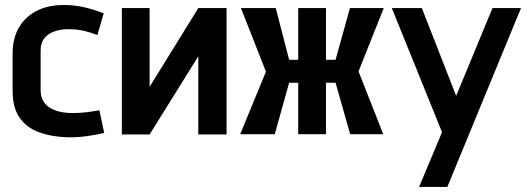

<svg xmlns="http://www.w3.org/2000/svg" viewBox="-20 -532 2106 761"><path d="M366 -393 391 -479Q356 -493 319 -502Q282 -511 245 -512Q175 -514 127.5 -490Q80 -466 55 -423Q30 -380 30 -321V-172Q30 -106 57 -66.5Q84 -27 133 -8.5Q182 10 246 12Q284 13 321.5 8Q359 3 393 -5L374 -95Q375 -95 365.5 -93.5Q356 -92 340.5 -89.5Q325 -87 305.5 -85.5Q286 -84 267 -84Q239 -84 216 -89.5Q193 -95 176 -106Q159 -117 150 -134.5Q141 -152 141 -175V-332Q141 -363 157 -382Q173 -401 201.5 -409.5Q230 -418 265 -416Q292 -415 318 -408.5Q344 -402 366 -393Z M573 -500H463V1H573L766 -309V1H878V-500H766L573 -188Z M1501 -500H1367L1310 -295H1272V-500H1162V-295H1126L1073 -500H935L1034 -248L932 0H1069L1126 -204H1162V0H1272V-204H1310L1368 0H1499L1401 -249Z M1641 209H1753L2045 -500H1932L1788 -152L1652 -500H1533L1732 -8Z"/></svg>

Font: Advent Pro Expanded
Style: Bold
Weight: 700
Width: 7
Designer: VivaRado, Andreas Kalpakidis
Foundry: VivaRado, Andreas Kalpakidis
Version: Version 3.000